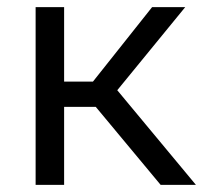

<svg xmlns="http://www.w3.org/2000/svg" viewBox="-20 -519 577 539"><path d="M80 0V-499H160V-290H241L407 -499H500L271 -219H160V0ZM431 0 243 -226 294 -284 530 0Z"/></svg>

Font: REM Light
Style: Regular
Weight: 300
Designer: Octavio Pardo
Foundry: Ashler Design
Version: Version 1.005;gftools[0.9.28]